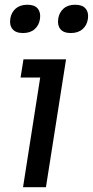

<svg xmlns="http://www.w3.org/2000/svg" viewBox="-20 -782 388 802"><path d="M124.8 -660.2Q106.4 -644 76.2 -644Q45.9 -644 32.5 -660.2Q19 -676.3 22.9 -703.1Q26.9 -730 45.4 -746.1Q64 -762.2 94.2 -762.2Q124.5 -762.2 137.7 -746.1Q150.9 -730 147 -703.1Q143.1 -676.3 124.8 -660.2ZM324.7 -660.2Q306.2 -644 275.9 -644Q245.6 -644 232.4 -660.2Q219.2 -676.3 223.1 -703.1Q227.1 -730 245.4 -746.1Q263.7 -762.2 293.9 -762.2Q324.2 -762.2 337.6 -746.1Q351.1 -730 347.2 -703.1Q343.3 -676.3 324.7 -660.2ZM171.9 0H76.2L147.9 -458H65.9L78.1 -534.2H255.9Z"/></svg>

Font: Sora Italic
Style: Regular
Weight: 400
Designer: Jonathan Barnbrook, Julián Moncada
Foundry: Barnbrook Fonts
Version: Version 2.000